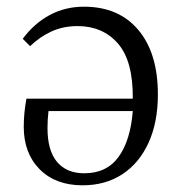

<svg xmlns="http://www.w3.org/2000/svg" viewBox="-20 -541 543 574"><path d="M227 13Q146 13 98.5 -35Q51 -83 51 -162Q51 -203 59 -246H377Q378 -359 332.5 -411Q287 -463 212 -463Q169 -463 134 -447Q99 -431 70 -403L48 -425Q82 -471 128.5 -496Q175 -521 231 -521Q335 -521 393.5 -451.5Q452 -382 452 -259Q452 -175 424 -114Q396 -53 345.5 -20Q295 13 227 13ZM232 -23Q299 -23 334.5 -72Q370 -121 377 -209H125Q122 -184 122 -158Q122 -91 150.5 -57Q179 -23 232 -23Z"/></svg>

Font: Literata 36pt Light
Style: Regular
Weight: 300
Designer: Latin by Veronika Burian and Jose Scaglione. Greek by Irene Vlachou. Cyrillic by Vera Evstafieva.
Foundry: TypeTogether
Version: Version 3.002